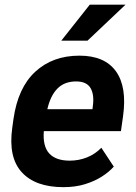

<svg xmlns="http://www.w3.org/2000/svg" viewBox="-20 -770 567 800"><path d="M502.9 -750.5 344.7 -600.6H235.4L354 -750.5ZM492.7 -285.6 483.9 -223.6H162.6Q157.7 -160.2 185.3 -130.4Q212.9 -100.6 270.5 -100.6Q308.1 -100.6 342 -114Q376 -127.4 402.3 -154.3L454.1 -75.7Q434.6 -53.7 404.5 -34.4Q374.5 -15.1 334.5 -2.7Q294.4 9.8 244.1 9.8Q127.4 9.8 70.6 -52.5Q13.7 -114.7 31.2 -238.3L36.1 -273.9Q54.7 -404.8 127.2 -471.4Q199.7 -538.1 311 -538.1Q416 -538.1 462.9 -473.1Q509.8 -408.2 492.7 -285.6ZM365.2 -314.9 366.7 -327.1Q373.5 -375 357.4 -402.8Q341.3 -430.7 296.9 -430.7Q249 -430.7 219.7 -401.4Q190.4 -372.1 177.2 -314.9Z"/></svg>

Font: Robert Sans ExtraBold
Style: Italic
Weight: 800
Italic angle: -8°
Designer: Christian Robertson (extended by Adam Twardoch)
Foundry: Google
Version: Version 12.135;April 2, 2019;FontCreator 11.5.0.2425 64-bit;